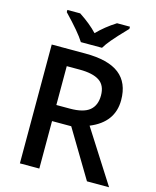

<svg xmlns="http://www.w3.org/2000/svg" viewBox="-134 -1022 907 1114"><g transform="rotate(15 319.5 -465.5)"><path d="M94.2 0ZM210.9 -381.8H292Q373.5 -381.8 410.2 -412.1Q446.8 -442.4 446.8 -502Q446.8 -562.5 407.2 -588.9Q367.7 -615.2 288.1 -615.2H210.9ZM210.9 -285.2V0H94.2V-713.9H295.9Q434.1 -713.9 500.5 -662.1Q566.9 -610.4 566.9 -505.9Q566.9 -372.6 428.2 -315.9L629.9 0H497.1L326.2 -285.2ZM505.9 -931.2V-918Q444.3 -854 419.2 -823.7Q394 -793.5 380.9 -771H253.9Q222.2 -822.3 129.9 -918V-931.2H207Q274.4 -887.2 316.9 -841.8Q364.3 -890.6 428.2 -931.2Z"/></g></svg>

Font: Open Sans Semibold
Style: Regular
Weight: 600
Foundry: Ascender Corporation
Version: Version 1.10; ttfautohint (v1.5.65-e2d9)